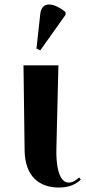

<svg xmlns="http://www.w3.org/2000/svg" viewBox="-20 -828 386 858"><path d="M160 -603 273 -762V-774C219 -818 166 -823 160 -766L143 -611ZM243 10C292 10 320 -6 341 -25L334 -35C324 -27 308 -12 287 -12C240 -12 230 -99 232 -164L241 -536H85L90 -155C92 -40 155 10 243 10Z"/></svg>

Font: Noto Serif Display
Style: Bold
Weight: 700
Designer: Monotype Design Team
Foundry: Monotype Imaging Inc.
Version: Version 2.009